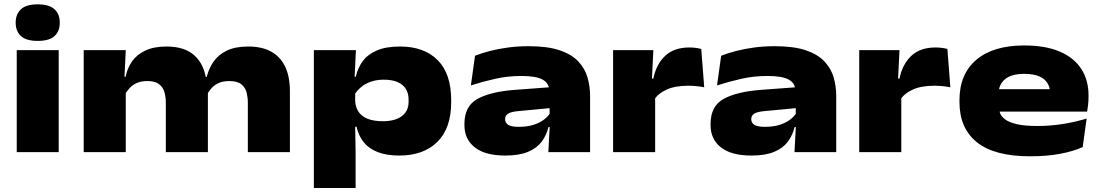

<svg xmlns="http://www.w3.org/2000/svg" viewBox="-20 -718 5191 906"><path d="M59 0V-481.5H257V0ZM158 -525Q103.5 -525 78.8 -548Q54 -571 54 -610V-612.5Q54 -651 78.8 -674.2Q103.5 -697.5 158 -697.5Q212 -697.5 237 -674.5Q262 -651.5 262 -612.5V-610Q262 -570 237 -547.5Q212 -525 158 -525Z M1149.5 0V-234Q1149.5 -257.5 1143.8 -281Q1138 -304.5 1119.2 -320Q1100.5 -335.5 1061.5 -335.5Q1032.5 -335.5 1012.5 -326.5Q992.5 -317.5 979 -302.8Q965.5 -288 955.5 -270.5L937.5 -355H955.5Q965 -394 987.2 -426.5Q1009.5 -459 1049.5 -478.8Q1089.5 -498.5 1151.5 -498.5Q1216.5 -498.5 1260 -474.2Q1303.5 -450 1325.8 -403Q1348 -356 1348 -287.5V0ZM375 0V-481.5H573.5L566.5 -336.5L573.5 -301.5V0ZM762.5 0V-234Q762.5 -261.5 755.5 -284.5Q748.5 -307.5 729.8 -321.5Q711 -335.5 675 -335.5Q646 -335.5 625.8 -326.5Q605.5 -317.5 592 -302.8Q578.5 -288 568.5 -270.5L544.5 -356H573Q580.5 -396 603 -428.2Q625.5 -460.5 665.8 -479.5Q706 -498.5 766 -498.5Q851.5 -498.5 897.8 -456.2Q944 -414 953.5 -338Q955 -327 958 -309.5Q961 -292 961 -280.5V0Z M1864.5 16Q1803.5 16 1761.8 -0.5Q1720 -17 1695.8 -47.5Q1671.5 -78 1662.5 -120H1601L1656 -241Q1657.5 -212.5 1671.5 -191Q1685.5 -169.5 1714 -157.8Q1742.5 -146 1787 -146Q1843 -146 1875.5 -169.5Q1908 -193 1908 -237.5V-247.5Q1908 -293 1878 -317.5Q1848 -342 1790.5 -342Q1756.5 -342 1729.2 -332.2Q1702 -322.5 1682.8 -306Q1663.5 -289.5 1651.5 -269.5L1618.5 -356H1659Q1668 -397.5 1692 -429.8Q1716 -462 1759 -480.2Q1802 -498.5 1868 -498.5Q1981 -498.5 2045 -434.5Q2109 -370.5 2109 -245.5V-236Q2109 -112.5 2043.5 -48.2Q1978 16 1864.5 16ZM1461 169V-481.5H1659.5L1652.5 -338L1656 -286.5V-175.5L1655 -169L1658 -2V169Z M2567.5 0 2574.5 -132.5 2573.5 -155V-263.5L2571.5 -291Q2571.5 -325 2540.8 -342.2Q2510 -359.5 2440.5 -359.5Q2375.5 -359.5 2317 -346.2Q2258.5 -333 2202 -315L2221.5 -455Q2254.5 -468 2294 -478Q2333.5 -488 2378.8 -494Q2424 -500 2474.5 -500Q2564 -500 2620.8 -480.8Q2677.5 -461.5 2708.8 -428.2Q2740 -395 2752.2 -352.8Q2764.5 -310.5 2764.5 -264.5V0ZM2364.5 16Q2269.5 16 2220.5 -22.5Q2171.5 -61 2171.5 -127.5V-133Q2171.5 -217.5 2233.5 -251.5Q2295.5 -285.5 2410 -294L2584.5 -307L2588.5 -209L2423.5 -193.5Q2392 -190.5 2377.8 -181.8Q2363.5 -173 2363.5 -156V-154.5Q2363.5 -139 2377.8 -129.2Q2392 -119.5 2427.5 -119.5Q2467 -119.5 2496 -128.5Q2525 -137.5 2544.8 -152Q2564.5 -166.5 2575.5 -183.5L2610 -118.5H2568Q2559 -80.5 2536.5 -50Q2514 -19.5 2472.2 -1.8Q2430.5 16 2364.5 16Z M3067 -247.5 3023.5 -347H3063Q3076 -413.5 3118 -453.8Q3160 -494 3233 -494Q3249.5 -494 3263.8 -492Q3278 -490 3289 -487L3303 -306Q3286.5 -309.5 3266.5 -311.5Q3246.5 -313.5 3227.5 -313.5Q3165.5 -313.5 3125.5 -295.2Q3085.5 -277 3067 -247.5ZM2873 0V-481.5H3063L3054.5 -309H3071.5V0Z M3729 0 3736 -132.5 3735 -155V-263.5L3733 -291Q3733 -325 3702.2 -342.2Q3671.5 -359.5 3602 -359.5Q3537 -359.5 3478.5 -346.2Q3420 -333 3363.5 -315L3383 -455Q3416 -468 3455.5 -478Q3495 -488 3540.2 -494Q3585.5 -500 3636 -500Q3725.5 -500 3782.2 -480.8Q3839 -461.5 3870.2 -428.2Q3901.5 -395 3913.8 -352.8Q3926 -310.5 3926 -264.5V0ZM3526 16Q3431 16 3382 -22.5Q3333 -61 3333 -127.5V-133Q3333 -217.5 3395 -251.5Q3457 -285.5 3571.5 -294L3746 -307L3750 -209L3585 -193.5Q3553.5 -190.5 3539.2 -181.8Q3525 -173 3525 -156V-154.5Q3525 -139 3539.2 -129.2Q3553.5 -119.5 3589 -119.5Q3628.5 -119.5 3657.5 -128.5Q3686.5 -137.5 3706.2 -152Q3726 -166.5 3737 -183.5L3771.5 -118.5H3729.5Q3720.5 -80.5 3698 -50Q3675.5 -19.5 3633.8 -1.8Q3592 16 3526 16Z M4228.5 -247.5 4185 -347H4224.5Q4237.5 -413.5 4279.5 -453.8Q4321.5 -494 4394.5 -494Q4411 -494 4425.2 -492Q4439.5 -490 4450.5 -487L4464.5 -306Q4448 -309.5 4428 -311.5Q4408 -313.5 4389 -313.5Q4327 -313.5 4287 -295.2Q4247 -277 4228.5 -247.5ZM4034.5 0V-481.5H4224.5L4216 -309H4233V0Z M4841.5 19.5Q4672 19.5 4589.8 -46.8Q4507.5 -113 4507.5 -236V-245.5Q4507.5 -368.5 4587.2 -436Q4667 -503.5 4813 -503.5Q4913.5 -503.5 4981 -474.5Q5048.5 -445.5 5082.5 -392.5Q5116.5 -339.5 5116.5 -268V-261Q5116.5 -243 5114.5 -223.8Q5112.5 -204.5 5110 -191.5H4928.5Q4932 -212 4933.8 -236.2Q4935.5 -260.5 4935.5 -276Q4935.5 -305.5 4922.2 -326.5Q4909 -347.5 4882 -358.5Q4855 -369.5 4813 -369.5Q4752.5 -369.5 4722.2 -344Q4692 -318.5 4692 -275V-253.5L4693.5 -240.5V-212.5Q4693.5 -200 4698.8 -184.8Q4704 -169.5 4721.8 -155.5Q4739.5 -141.5 4776.2 -132.5Q4813 -123.5 4876 -123.5Q4935 -123.5 4993 -132.5Q5051 -141.5 5107.5 -158.5L5089 -24Q5043.5 -3.5 4981.2 8Q4919 19.5 4841.5 19.5ZM4597.5 -191.5V-297H5072V-191.5Z"/></svg>

Font: Anek Latin Expanded ExtraBold
Style: Regular
Weight: 800
Width: 7
Designer: Yesha Goshar
Foundry: Ek Type
Version: Version 1.003